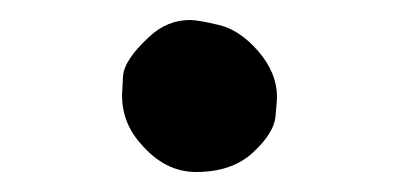

<svg xmlns="http://www.w3.org/2000/svg" viewBox="-20 -152 400 192"><path d="M176 20Q145 20 121 -8Q102 -29 102 -57Q102 -59 103 -75.5Q104 -92 129 -115Q147 -132 170 -132Q178 -132 199 -127Q220 -122 238.5 -100.5Q257 -79 257 -55Q257 -52 255.5 -35.5Q254 -19 233 0.5Q212 20 176 20Z"/></svg>

Font: Xiaolai SC
Style: Regular
Weight: 400
Designer: Nozomi Seto 瀬戸のぞみ
Version: Version 3.11;December 4, 2020;FontCreator 13.0.0.2613 64-bit